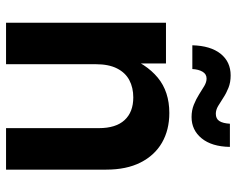

<svg xmlns="http://www.w3.org/2000/svg" viewBox="-92 -672 764 619"><g transform="rotate(90 289.5 -362.0)"><path d="M186.5 -289.1V0H52.7V-515.6H184.1V-382.8H159.7Q184.6 -451.7 229.7 -489Q274.9 -526.4 343.8 -526.4Q398.4 -526.4 439.5 -502.7Q480.5 -479 503.4 -433.6Q526.4 -388.2 526.4 -322.8V0H392.6V-299.3Q392.6 -354 366.7 -382.1Q340.8 -410.2 293.5 -410.2Q262.2 -410.2 238 -397.5Q213.9 -384.8 200.2 -357.9Q186.5 -331.1 186.5 -289.1ZM356.9 -598.1Q335 -598.1 316.9 -605.5Q298.8 -612.8 283.9 -622.3Q269 -631.8 256.6 -639.2Q244.1 -646.5 232.9 -646.5Q218.3 -646.5 210.7 -633.5Q203.1 -620.6 202.1 -600.6H125.5Q127 -659.2 152.8 -691.7Q178.7 -724.1 222.7 -724.1Q245.1 -724.1 262.7 -717Q280.3 -710 294.7 -700.4Q309.1 -690.9 321.5 -683.6Q334 -676.3 346.2 -676.3Q362.3 -676.3 369.6 -687.5Q377 -698.7 378.4 -721.7H453.1Q452.1 -663.1 425.5 -630.6Q398.9 -598.1 356.9 -598.1Z"/></g></svg>

Font: Inter Cardless Display
Style: Bold
Weight: 700
Designer: Rasmus Andersson
Foundry: rsms
Version: Version 4.001;git-9221beed3